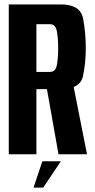

<svg xmlns="http://www.w3.org/2000/svg" viewBox="-20 -695 430 865"><path d="M19.5 0V-675H254.5Q342.5 -675 354.5 -610.8Q366.5 -546.5 366.5 -478.5Q366.5 -412 354 -352.5Q346.5 -317 312 -303L372 0H243.5L191.5 -293.5H144V0ZM144 -371H205Q229.5 -371 235.8 -400.2Q242 -429.5 242 -478Q242 -526.5 235.8 -556.2Q229.5 -586 205 -586H144ZM131 150.2 170.9 31.5H254.1L174.7 150.2Z"/></svg>

Font: Anybody Condensed SemiBold
Style: Regular
Weight: 600
Width: 3
Designer: Tyler Finck
Foundry: Etcetera Type Company
Version: Version 1.010; ttfautohint (v1.8.3) -l 8 -r 50 -G 200 -x 14 